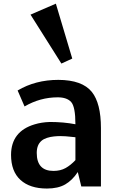

<svg xmlns="http://www.w3.org/2000/svg" viewBox="-20 -1038 647 1069"><path d="M41.5 0ZM399.9 -346.2Q399.9 -443.8 376 -470.2Q352.5 -496.1 301.3 -496.1Q203.6 -496.1 116.7 -445.3L78.1 -534.2Q177.7 -593.3 304.7 -593.3Q437.5 -592.8 491.2 -526.4Q542 -462.9 542 -325.2V0H432.6L413.1 -80.1Q382.8 -34.2 343 -11.2Q303.2 11.7 241.2 11.7Q146.5 11.7 94 -36.1Q41.5 -84 41.5 -175.8Q42 -306.6 172.9 -345.7Q210.9 -357.4 257.8 -358.9Q334 -358.9 399.9 -346.2ZM399.9 -273.9 366.2 -277.3 344.7 -279.3Q330.1 -280.3 314.7 -280.3Q299.3 -280.3 279.8 -278.3Q260.3 -276.4 241.5 -270.3Q222.7 -264.2 210.9 -253.9Q184.6 -231.4 184.6 -186.5Q184.6 -86.4 277.8 -86.4Q316.4 -86.4 345 -102.3Q373.5 -118.2 399.9 -146.5ZM149.9 -956.5 291 -1017.6 382.3 -711.9 321.8 -684.1Z"/></svg>

Font: Dhyana
Style: Bold
Weight: 700
Foundry: Vernon Adams
Version: Version 1.002; ttfautohint (v0.8.51-6076)